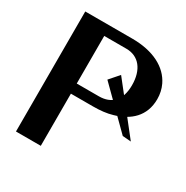

<svg xmlns="http://www.w3.org/2000/svg" viewBox="-163 -848 955 985"><g transform="rotate(30 314.5 -355.5)"><path d="M63 0H210V-309H341C383 -309 421 -313 454 -323C543 -348 608 -405 608 -506C608 -535 602 -563 590 -588C553 -665 466 -711 341 -711H63ZM210 -369V-651H341C415 -651 460 -595 460 -503C460 -412 414 -369 341 -369ZM336 -465 549 -254 599 -250 385 -521Z"/></g></svg>

Font: Aerodynamic
Style: Regular
Weight: 500
Designer: Google
Version: Version 2.000980; 2014